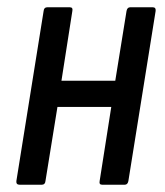

<svg xmlns="http://www.w3.org/2000/svg" viewBox="-20 -508 455 528"><path d="M34 0Q24 0 25 -10L100 -478Q101 -488 110 -488H172Q181 -488 179 -478L149 -286H297L328 -478Q330 -488 338 -488H400Q409 -488 408 -478L333 -10Q331 0 323 0H261Q252 0 254 -10L286 -214H138L105 -10Q104 0 95 0Z"/></svg>

Font: Sofia Sans Condensed Medium
Style: Italic
Weight: 500
Italic angle: -9°
Designer: Botio Nikoltchev, Ani Petrova
Foundry: lettersoup
Version: Version 4.101; ttfautohint (v1.8.4.7-5d5b)